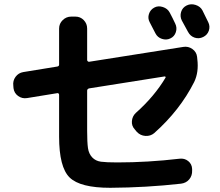

<svg xmlns="http://www.w3.org/2000/svg" viewBox="-20 -852 1040 909"><path d="M43.9 -434.6 43 -446.3Q40 -469.7 53.7 -488.3Q67.4 -506.8 89.8 -510.7L252 -537.1Q259.8 -539.1 259.8 -545.9V-716.8Q259.8 -740.2 276.9 -756.8Q293.9 -773.4 317.4 -773.4H336.9Q360.4 -773.4 376.5 -756.8Q392.6 -740.2 392.6 -716.8V-567.4Q392.6 -564.5 396 -561.5Q399.4 -558.6 402.3 -559.6L847.7 -629.9Q871.1 -633.8 890.6 -620.1Q910.2 -606.4 913.1 -583L914.1 -572.3Q921.9 -510.7 899.4 -463.9Q832 -330.1 710 -221.7Q692.4 -207 668.5 -208.5Q644.5 -210 627.9 -227.5L618.2 -239.3Q602.5 -255.9 604.5 -278.8Q606.4 -301.8 623 -317.4Q710.9 -395.5 763.7 -484.4Q765.6 -489.3 759.8 -490.2L402.3 -433.6Q393.6 -431.6 392.6 -423.8V-232.4Q392.6 -177.7 396.5 -150.9Q400.4 -124 416.5 -106.9Q432.6 -89.8 458 -86.4Q483.4 -83 535.2 -83Q679.7 -83 830.1 -100.6Q853.5 -103.5 871.1 -89.4Q888.7 -75.2 889.6 -51.8V-44.9Q890.6 -20.5 876 -2.9Q861.3 14.6 836.9 17.6Q671.9 36.1 502 37.1Q359.4 37.1 309.6 -11.7Q259.8 -60.5 259.8 -205.1V-403.3Q259.8 -406.2 257.3 -409.2Q254.9 -412.1 252 -411.1L108.4 -387.7Q85 -383.8 65.9 -397.5Q46.9 -411.1 43.9 -434.6ZM783.2 -793Q788.1 -784.2 796.9 -766.6Q805.7 -749 809.6 -740.2Q819.3 -720.7 812.5 -699.7Q805.7 -678.7 786.1 -669.9Q767.6 -661.1 746.6 -668Q725.6 -674.8 715.8 -694.3Q711.9 -703.1 702.1 -720.7Q692.4 -738.3 688.5 -747.1Q678.7 -765.6 685.1 -785.6Q691.4 -805.7 710 -815.9Q728.5 -826.2 751 -818.8Q773.4 -811.5 783.2 -793ZM938.5 -802.7Q943.4 -793 952.6 -773.9Q961.9 -754.9 965.8 -747.1Q975.6 -727.5 968.8 -707Q961.9 -686.5 941.9 -676.8Q921.9 -667 901.4 -673.8Q880.9 -680.7 870.1 -701.2Q861.3 -718.8 840.8 -754.9Q831.1 -774.4 837.4 -795.4Q843.8 -816.4 863.8 -826.2Q883.8 -835.9 906.2 -828.6Q928.7 -821.3 938.5 -802.7Z"/></svg>

Font: Rounded Mgen+ 1mn bold
Style: Bold
Weight: 700
Designer: [Source Han Sans]
Ryoko NISHIZUKA  (kana & ideographs); Paul D. Hunt (Latin, Greek & Cyrillic); Wenlong ZHANG  (bopomofo
Version: Version 1.059.20150602